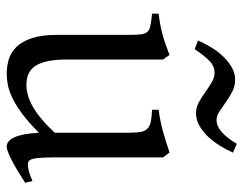

<svg xmlns="http://www.w3.org/2000/svg" viewBox="-96 -612 723 570"><g transform="rotate(90 265.0 -326.5)"><path d="M522 -40Q503.9 -28.3 487.3 -18.3Q470.7 -8.3 456.5 -1Q442.4 6.3 431.6 10.5Q420.9 14.6 415 14.6Q397.9 14.6 387.2 -8.1Q376.5 -30.8 373.5 -81.1Q343.3 -50.8 318.1 -32Q293 -13.2 271.7 -2.9Q250.5 7.3 232.7 11Q214.8 14.6 199.2 14.6Q176.3 14.6 155.3 8.3Q134.3 2 118.2 -14.9Q102.1 -31.7 92.5 -61Q83 -90.3 83 -136.2V-347.2Q83 -370.6 81.5 -383.5Q80.1 -396.5 74 -403.1Q67.9 -409.7 55.2 -412.1Q42.5 -414.6 20 -417V-436.5Q37.6 -438.5 53 -441.4Q68.4 -444.3 82.8 -448.2Q97.2 -452.1 111.8 -457.3Q126.5 -462.4 142.6 -468.8L156.2 -449.7V-163.1Q156.2 -128.9 161.4 -106Q166.5 -83 176 -69.3Q185.5 -55.7 199.5 -49.8Q213.4 -43.9 231 -43.9Q246.6 -43.9 262.9 -48.6Q279.3 -53.2 296.6 -63.2Q314 -73.2 333 -89.1Q352.1 -105 373.5 -127.9V-347.2Q373.5 -369.1 371.3 -382.3Q369.1 -395.5 361.8 -402.8Q354.5 -410.2 341.1 -413.1Q327.6 -416 305.2 -417V-436.5Q340.3 -440.9 372.6 -450.2Q404.8 -459.5 432.1 -468.8L446.8 -449.7V-124Q446.8 -93.8 449 -74.7Q451.2 -55.7 458 -50.8Q463.9 -46.9 478 -49.1Q492.2 -51.3 517.1 -62ZM432.6 -657.2Q423.8 -637.2 411.6 -617.7Q399.4 -598.1 384.5 -582.5Q369.6 -566.9 352.1 -557.1Q334.5 -547.4 315.4 -547.4Q298.3 -547.4 283 -555.9Q267.6 -564.5 252.9 -575Q238.3 -585.4 223.9 -594Q209.5 -602.5 195.3 -602.5Q175.8 -602.5 159.7 -586.7Q143.6 -570.8 125.5 -543.5L99.6 -553.2Q108.4 -573.2 120.4 -593Q132.3 -612.8 147.5 -628.4Q162.6 -644 179.9 -653.8Q197.3 -663.6 216.3 -663.6Q234.9 -663.6 251.5 -655Q268.1 -646.5 282.7 -636Q297.4 -625.5 310.5 -616.9Q323.7 -608.4 335.4 -608.4Q354 -608.4 371.8 -624Q389.6 -639.6 406.2 -668.5Z"/></g></svg>

Font: Gentium Unicode
Style: Regular
Weight: 400
Version: Version 1.009